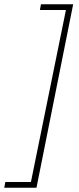

<svg xmlns="http://www.w3.org/2000/svg" viewBox="-81 -728 369 900"><path d="M-61 152H90L262 -708H111L106 -681H228L64 125H-56Z"/></svg>

Font: Source Sans Pro Light
Style: Italic
Weight: 300
Italic angle: -11°
Designer: Paul D. Hunt
Foundry: Adobe Systems Incorporated
Version: Version 3.006;hotconv 1.0.111;makeotfexe 2.5.65597